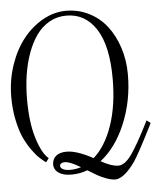

<svg xmlns="http://www.w3.org/2000/svg" viewBox="-59 -871 823 991"><g transform="rotate(-5 352.5 -375.0)"><path d="M500 69.8Q479 69.8 452.1 59.8Q425.3 49.8 407 39.3Q388.7 28.8 357.9 9.8Q319.8 24.9 274.9 24.9Q232.4 24.9 208.7 8.3Q185.1 -8.3 185.1 -35.2Q185.1 -62 204.3 -78.6Q223.6 -95.2 259.8 -95.2Q312.5 -95.2 396 -49.8Q458 -104 493.9 -207.5Q529.8 -311 529.8 -450.2Q529.8 -621.1 473.4 -708Q417 -794.9 319.8 -794.9Q271.5 -794.9 231.7 -772.5Q191.9 -750 164.1 -710.9Q136.2 -671.9 117.2 -618.9Q98.1 -565.9 89.1 -505.9Q80.1 -445.8 80.1 -379.9Q80.1 -262.2 105 -180.9Q129.9 -99.6 165 -69.8L149.9 -49.8Q133.8 -61 116.9 -76.7Q100.1 -92.3 78.1 -123Q56.2 -153.8 39.6 -190.4Q22.9 -227.1 11.5 -282.5Q0 -337.9 0 -400.9Q0 -486.8 26.6 -565.2Q53.2 -643.6 97.2 -699Q141.1 -754.4 199.5 -787.1Q257.8 -819.8 319.8 -819.8Q384.3 -819.8 439 -792Q493.7 -764.2 530.8 -716.1Q567.9 -668 588.9 -603Q609.9 -538.1 609.9 -464.8Q609.9 -330.1 561 -212.2Q512.2 -94.2 430.2 -30.8Q484.9 0 520 0Q554.2 0 589.6 -50Q625 -100.1 680.2 -210L685.1 -220.2L705.1 -205.1L700.2 -194.8Q632.3 -59.6 602.1 -13.2Q545.4 66.9 500 69.8ZM220.2 -24.9Q220.2 -13.7 233.9 -6.8Q247.6 0 270 0Q298.8 0 327.1 -8.8Q272.5 -42 245.1 -42Q233.9 -42 227.1 -37.4Q220.2 -32.7 220.2 -24.9Z"/></g></svg>

Font: Rochester
Style: Regular
Weight: 400
Designer: Gillian Fisher
Foundry: Font Diner, Inc DBA Sideshow
Version: Version 1.005